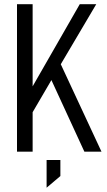

<svg xmlns="http://www.w3.org/2000/svg" viewBox="-20 -710 501 899"><path d="M220.7 -335 132.8 -184.6V0H59.6V-690.4H132.8V-305.7L353.5 -690.4H430.7L264.6 -409.2L455.1 0H375ZM198.2 39.1H262.7V114.3L198.2 168.9Z"/></svg>

Font: Dinish Condensed
Style: Regular
Weight: 400
Width: 3
Designer: Bert Driehuis
Foundry: Playbeing
Version: Version 3.006; git-39231f3c-release